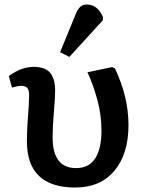

<svg xmlns="http://www.w3.org/2000/svg" viewBox="-20 -816 637 850"><path d="M287.1 -564 246.1 -585 314.9 -752.9Q324.2 -775.4 335 -785.6Q345.7 -795.9 365.2 -795.9Q411.6 -795.9 436 -740.2L435.1 -726.1ZM313 14.2Q99.1 14.2 99.1 -190.9Q99.1 -241.7 104 -301.3Q108.9 -360.8 108.9 -396Q108.9 -418 100.3 -427Q91.8 -436 74.2 -436Q58.6 -436 33.2 -428.2L19 -479Q73.2 -520 129.9 -520Q157.7 -520 177 -511.7Q196.3 -503.4 206.1 -488.3Q215.8 -473.1 220 -455.8Q224.1 -438.5 224.1 -416Q224.1 -384.8 218.5 -318.8Q212.9 -252.9 212.9 -208Q212.9 -71.8 316.9 -71.8Q374 -71.8 401.6 -115Q429.2 -158.2 429.2 -237.8Q429.2 -307.6 410.4 -376Q391.6 -444.3 367.2 -496.1L476.1 -519L488.8 -513.2Q548.8 -387.2 548.8 -262.2Q548.8 -134.3 486.6 -60.1Q424.3 14.2 313 14.2Z"/></svg>

Font: Literata Book SemiBold
Style: Regular
Weight: 600
Designer: Latin by Veronika Burian and Jose Scaglione. Greek by Irene Vlachou. Cyrillic by Vera Evstafieva
Foundry: TypeTogether
Version: Version 2.003;PS 002.003;hotconv 1.0.88;makeotf.lib2.5.64775